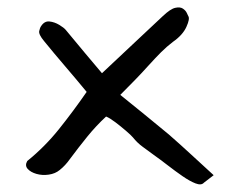

<svg xmlns="http://www.w3.org/2000/svg" viewBox="-20 -474 612 514"><path d="M526 15Q519 23 503.5 17Q488 11 468.5 -2.5Q449 -16 429 -31.5Q409 -47 392 -59Q377 -70 362 -81Q347 -92 336 -106Q331 -112 317 -124Q303 -136 288.5 -147Q274 -158 264 -162Q237 -137 213.5 -108Q190 -79 167 -48Q155 -31 140 -19Q128 -9 110.5 -6.5Q93 -4 77.5 -8.5Q62 -13 54 -22Q46 -31 53 -43Q100 -81 138 -128.5Q176 -176 212 -228Q184 -262 154 -297Q124 -332 98 -364Q83 -382 85 -391Q87 -400 90 -404Q99 -418 112.5 -416.5Q126 -415 138.5 -407.5Q151 -400 156 -394Q184 -360 207.5 -332Q231 -304 253 -278Q295 -317 335.5 -355.5Q376 -394 416 -431Q436 -450 449 -453Q462 -456 469.5 -451Q477 -446 480 -439.5Q483 -433 484 -431Q489 -424 479 -402Q469 -380 443 -362Q426 -349 411.5 -334.5Q397 -320 377 -298Q360 -279 341 -259.5Q322 -240 302 -220Q307 -216 325.5 -201Q344 -186 367.5 -167Q391 -148 409.5 -132.5Q428 -117 432 -114Q464 -86 491 -61Q518 -36 552 -5Z"/></svg>

Font: Mynerve
Style: Regular
Weight: 400
Designer: Carolina Short
Foundry: Carolina Short
Version: Version 1.000; ttfautohint (v1.8.4.7-5d5b)